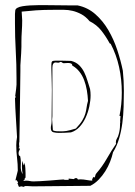

<svg xmlns="http://www.w3.org/2000/svg" viewBox="-20 -723 522 744"><path d="M281 -702H260Q236 -702 212 -702.5Q188 -703 164 -703H127Q112 -703 96.5 -702Q81 -701 68 -699Q55 -697 47 -692.5Q39 -688 39 -681Q38 -675 38 -669Q38 -663 38 -657V-633Q38 -579 41 -526.5Q44 -474 44 -420V-395Q44 -389 42.5 -378.5Q41 -368 39 -352Q39 -350 40 -349Q41 -348 41 -347Q41 -345 38 -344Q39 -304 41.5 -267Q44 -230 46 -192Q43 -175 43 -160Q43 -136 46 -111.5Q49 -87 49 -62Q49 -61 47.5 -55.5Q46 -50 44.5 -43.5Q43 -37 41.5 -31.5Q40 -26 40 -25Q40 -24 41 -24Q42 -24 43 -25Q45 -25 47.5 -20.5Q50 -16 50 -15Q50 -13 47 -12Q50 -10 51 -4.5Q52 1 56 1Q58 1 59 0Q60 -1 62 -1Q64 -1 67 0Q70 1 72 1Q74 1 76 -2Q80 -2 87 -2Q94 -2 105 -1H116Q170 -1 224.5 -2Q279 -3 330 -3Q348 -12 362.5 -27Q377 -42 388 -59.5Q399 -77 406.5 -96Q414 -115 418 -133Q433 -157 441.5 -186Q450 -215 454 -246Q458 -277 459 -309Q460 -341 460 -371Q460 -391 459 -410Q458 -429 456 -449Q448 -488 434.5 -529Q421 -570 400 -606Q379 -642 349.5 -668Q320 -694 281 -702ZM440 -203Q438 -194 433.5 -187Q429 -180 429 -172Q429 -167 430 -166Q412 -140 394 -108.5Q376 -77 354 -52Q350 -48 349 -41.5Q348 -35 344 -35L341 -38Q340 -33 338.5 -31Q337 -29 337 -26Q337 -24 338 -23Q329 -23 316 -25.5Q303 -28 292 -28Q283 -28 282 -27Q280 -33 274 -33Q270 -33 266 -29Q256 -30 251.5 -30.5Q247 -31 246 -31V-26H226L231 -28Q226 -28 209.5 -26.5Q193 -25 173.5 -23.5Q154 -22 136 -21Q118 -20 110 -20Q102 -20 95.5 -21.5Q89 -23 81 -23Q79 -23 76.5 -22.5Q74 -22 72 -22L71 -25H72Q74 -25 74 -25.5Q74 -26 76 -27Q75 -27 75 -29Q75 -31 77 -32.5Q79 -34 79 -36V-52Q79 -69 76 -93L73 -82Q71 -84 69.5 -89.5Q68 -95 67 -100Q66 -95 65.5 -89Q65 -83 65 -78Q65 -61 68 -48Q59 -62 60.5 -81.5Q62 -101 58 -118Q52 -119 52 -130Q52 -135 54.5 -139.5Q57 -144 57 -146L55 -149L53 -147V-152H55Q55 -154 54.5 -157.5Q54 -161 54 -163V-169Q54 -171 55 -172L57 -294Q58 -332 58 -371Q58 -410 59 -448V-470Q61 -499 62 -516.5Q63 -534 63 -542V-559Q63 -581 64.5 -602Q66 -623 66 -644L64 -678Q79 -679 92.5 -680.5Q106 -682 120 -683Q134 -684 152 -684.5Q170 -685 194 -685Q210 -685 227 -685Q244 -685 261 -681Q278 -677 295 -668Q312 -659 327 -641Q355 -627 373 -604Q391 -581 405 -555L409 -553Q431 -511 441.5 -463Q452 -415 452 -364Q452 -317 443 -274L447 -273Q445 -254 445 -237Q445 -220 440 -203ZM256 -487Q246 -487 236 -487.5Q226 -488 215 -488H197Q186 -488 182.5 -485.5Q179 -483 179 -472V-459Q179 -448 179.5 -439.5Q180 -431 180 -422Q180 -413 180.5 -402Q181 -391 181 -374Q181 -351 180.5 -321.5Q180 -292 180 -268V-253Q180 -245 178.5 -239Q177 -233 177 -227Q177 -213 187 -210.5Q197 -208 208 -208Q219 -208 230 -208.5Q241 -209 255 -210Q274 -216 288 -231Q302 -246 311.5 -266.5Q321 -287 326 -310Q331 -333 331 -354Q331 -360 330.5 -366Q330 -372 329 -378Q324 -393 319 -410Q314 -427 306.5 -442.5Q299 -458 287 -470Q275 -482 256 -487ZM218 -214Q207 -214 199 -214.5Q191 -215 185 -218L182 -260Q183 -266 183 -272.5Q183 -279 183 -286V-460Q183 -481 196 -481Q198 -481 200.5 -480.5Q203 -480 205 -480Q209 -480 211 -481.5Q213 -483 216 -483Q218 -483 221 -480.5Q224 -478 227 -478Q229 -478 234 -478.5Q239 -479 244 -479Q250 -479 255 -477Q260 -475 260 -469Q276 -460 287.5 -445.5Q299 -431 306 -412.5Q313 -394 316.5 -373.5Q320 -353 321 -332Q317 -318 315.5 -306Q314 -294 310.5 -282Q307 -270 299 -256.5Q291 -243 274 -225Q248 -217 237.5 -215.5Q227 -214 218 -214ZM447 -251H449L447 -248Z"/></svg>

Font: Londrina Sketch
Style: Regular
Weight: 400
Designer: Marcelo Magalhaes
Foundry: Marcelo Magalhães
Version: Version 1.002